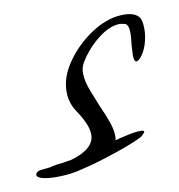

<svg xmlns="http://www.w3.org/2000/svg" viewBox="-94 -300 359 386"><g transform="rotate(-10 85.5 -107.0)"><path d="M-8 42Q-24 42 -36 39Q-47 36 -47 31Q-47 23 -31 22Q-16 21 -11 19Q-2 17 10 16Q21 14 28 13Q76 -1 76 -30Q76 -50 55 -81Q42 -100 42 -123Q42 -151 59.5 -178Q77 -205 103.5 -225.5Q130 -246 157 -253Q169 -256 182 -256Q203 -256 212 -246Q218 -240 218 -220Q218 -205 213 -189.5Q208 -174 199 -164Q194 -159 191 -159Q186 -159 186 -173L187 -193Q188 -201 188.5 -207Q189 -213 189 -217Q189 -234 182 -237Q174 -239 171 -239Q150 -239 126 -220Q102 -201 87 -176Q81 -167 81 -154Q81 -138 89.5 -116.5Q98 -95 102 -85Q112 -63 117.5 -47Q123 -31 123 -19Q123 -13 122 -10Q127 -12 146 -16Q163 -20 175 -20Q182 -20 182 -17Q182 -16 176 -10Q173 -7 157.5 -0.5Q142 6 121.5 13Q101 20 81 26Q61 32 47 35Q23 42 -8 42Z"/></g></svg>

Font: Allison
Style: Regular
Weight: 400
Designer: Robert E. Leuschke
Foundry: Robert E. Leuschke
Version: Version 1.010; ttfautohint (v1.8.3)